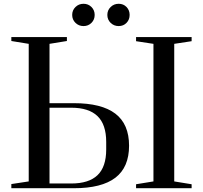

<svg xmlns="http://www.w3.org/2000/svg" viewBox="-20 -996 1074 1016"><path d="M40 -22 132 -36V-764L40 -779V-800H334V-779L242 -764V-450H371Q518 -450 590.5 -394.5Q663 -339 663 -225Q663 -111 590.5 -55.5Q518 0 371 0H40ZM700 0V-21L792 -36V-764L700 -778V-800H994V-778L902 -764V-36L994 -21V0ZM357 -25Q450 -25 496 -69Q542 -113 542 -205V-245Q542 -337 496 -381.5Q450 -426 357 -426H242V-25ZM362 -917Q362 -942 379.5 -959Q397 -976 422 -976Q447 -976 464 -959Q481 -942 481 -917Q481 -892 464 -875Q447 -858 422 -858Q397 -858 379.5 -875Q362 -892 362 -917ZM548 -917Q548 -942 565.5 -959Q583 -976 608 -976Q633 -976 649.5 -959Q666 -942 666 -917Q666 -892 649.5 -875Q633 -858 608 -858Q583 -858 565.5 -875Q548 -892 548 -917Z"/></svg>

Font: Prata
Style: Regular
Weight: 400
Designer: Ivan Petrov
Foundry: Cyreal
Version: Version 2.000